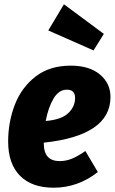

<svg xmlns="http://www.w3.org/2000/svg" viewBox="-20 -857 535 895"><path d="M495 -405Q495 -225 184 -192V-191Q184 -146 203 -126Q222 -106 258 -106Q287 -106 314.5 -117Q342 -128 378 -153L436 -55Q343 18 230 18Q128 18 73 -38Q18 -94 18 -197Q18 -288 49 -368.5Q80 -449 145.5 -500Q211 -551 310 -551Q396 -551 445.5 -510Q495 -469 495 -405ZM330 -400Q330 -439 292 -439Q254 -439 229.5 -397.5Q205 -356 193 -293Q266 -299 298 -329.5Q330 -360 330 -400ZM464 -699 416 -622 205 -715 278 -837Z"/></svg>

Font: Fira Sans Condensed ExtraBold
Style: Italic
Weight: 800
Width: 3
Italic angle: -8°
Designer: bBox Type GmbH & Carrois Corporate GbR & Edenspiekermann AG
Foundry: bBox Type GmbH & Carrois Corporate GbR & Edenspiekermann AG
Version: Version 4.301